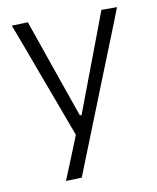

<svg xmlns="http://www.w3.org/2000/svg" viewBox="-79 -560 668 816"><g transform="rotate(-10 254.5 -152.0)"><path d="M139.5 194.5Q158.5 148.5 177.5 101.5Q196.5 54.5 215 8.5Q197 -40.5 178.5 -90Q160 -139.5 142.5 -187L109 -277Q89 -330.5 68.5 -386.5Q47.5 -442 27.5 -495.5L97 -498Q120 -431 142.5 -367Q165 -303 188 -236L246 -70H253.5L316.5 -237Q341.5 -302 365.5 -366.5Q389.5 -430.5 414 -495.5H481.5Q465.5 -455.5 451 -418Q436 -380.5 418.2 -335.8Q400.5 -291 375.5 -229L320 -89.5Q282 5.5 255.8 71.8Q229.5 138 208 192Z"/></g></svg>

Font: Heraclito Light
Style: Regular
Weight: 300
Designer: Kostas Bartsokas (font) & Cristiano Sobral (main changes)
Foundry: Kostas Bartsokas (font) & Cristiano Sobral (main changes)
Version: Version 1.00;July 8, 2020;FontCreator 13.0.0.2655 64-bit